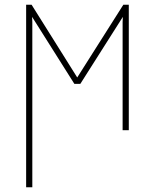

<svg xmlns="http://www.w3.org/2000/svg" viewBox="-20 -548 654 808"><path d="M90 240V-528H113L305 -222L499 -528H522V0H496V-428Q496 -444 496 -455.5Q496 -467 497 -477L318 -195H293L115 -477Q116 -467 116 -456Q116 -445 116 -428V240Z"/></svg>

Font: Noto Sans Thin
Style: Regular
Weight: 100
Designer: Monotype Design Team
Foundry: Monotype Imaging Inc.
Version: Version 2.007